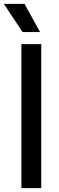

<svg xmlns="http://www.w3.org/2000/svg" viewBox="-37 -967 305 987"><path d="M73 0V-740H175V0ZM79 -802 -17 -947H89L169 -802Z"/></svg>

Font: Encode Sans SmCnd Md
Style: Regular
Weight: 500
Width: 4
Designer: Multiple Designers
Foundry: Impallari Type
Version: Version 3.002; ttfautohint (v1.8.3) -l 8 -r 50 -G 200 -x 14 